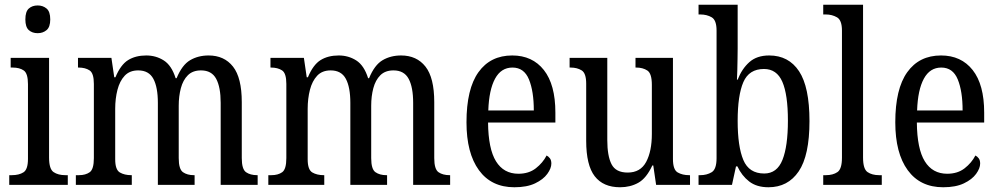

<svg xmlns="http://www.w3.org/2000/svg" viewBox="-20 -780 4213 810"><path d="M139 -640Q116 -640 101.5 -653Q87 -666 87 -698Q87 -731 101.5 -744Q116 -757 139 -757Q161 -757 176.5 -744Q192 -731 192 -698Q192 -666 176.5 -653Q161 -640 139 -640ZM19 0V-41H30Q60 -41 79 -53Q98 -65 98 -110V-425Q98 -470 80.5 -482.5Q63 -495 33 -495H25V-536H187V-115Q187 -67 206 -54Q225 -41 256 -41H266V0Z M300 0V-41H313Q341 -41 358.5 -53.5Q376 -66 376 -113V-426Q376 -471 358 -483Q340 -495 311 -495H309V-536H450L462 -454H467Q489 -507 520.5 -526.5Q552 -546 597 -546Q638 -546 671 -525Q704 -504 721 -450H725Q748 -506 782 -526Q816 -546 860 -546Q926 -546 963 -499Q1000 -452 1000 -349V-113Q1000 -66 1018 -53.5Q1036 -41 1065 -41H1067V0H911V-346Q911 -412 892 -447.5Q873 -483 828 -483Q793 -483 772.5 -462.5Q752 -442 743 -408Q734 -374 734 -334V-113Q734 -66 752 -53.5Q770 -41 798 -41H801V0H646V-346Q646 -412 627 -447.5Q608 -483 563 -483Q527 -483 506 -460.5Q485 -438 475.5 -401Q466 -364 466 -321V-108Q466 -64 485.5 -52.5Q505 -41 534 -41H536V0Z M1112 0V-41H1125Q1153 -41 1170.5 -53.5Q1188 -66 1188 -113V-426Q1188 -471 1170 -483Q1152 -495 1123 -495H1121V-536H1262L1274 -454H1279Q1301 -507 1332.5 -526.5Q1364 -546 1409 -546Q1450 -546 1483 -525Q1516 -504 1533 -450H1537Q1560 -506 1594 -526Q1628 -546 1672 -546Q1738 -546 1775 -499Q1812 -452 1812 -349V-113Q1812 -66 1830 -53.5Q1848 -41 1877 -41H1879V0H1723V-346Q1723 -412 1704 -447.5Q1685 -483 1640 -483Q1605 -483 1584.5 -462.5Q1564 -442 1555 -408Q1546 -374 1546 -334V-113Q1546 -66 1564 -53.5Q1582 -41 1610 -41H1613V0H1458V-346Q1458 -412 1439 -447.5Q1420 -483 1375 -483Q1339 -483 1318 -460.5Q1297 -438 1287.5 -401Q1278 -364 1278 -321V-108Q1278 -64 1297.5 -52.5Q1317 -41 1346 -41H1348V0Z M2150 10Q2053 10 2000.5 -62Q1948 -134 1948 -264Q1948 -405 1998.5 -475.5Q2049 -546 2141 -546Q2226 -546 2274.5 -484.5Q2323 -423 2323 -305V-263H2039Q2040 -152 2072.5 -99.5Q2105 -47 2167 -47Q2211 -47 2240.5 -70Q2270 -93 2286 -124Q2294 -120 2300 -112Q2306 -104 2306 -90Q2306 -70 2289 -46.5Q2272 -23 2237.5 -6.5Q2203 10 2150 10ZM2232 -314Q2232 -395 2211.5 -445Q2191 -495 2142 -495Q2094 -495 2068.5 -448Q2043 -401 2040 -314Z M2596 10Q2525 10 2489 -36.5Q2453 -83 2453 -186V-427Q2453 -471 2434 -483Q2415 -495 2387 -495H2383V-536H2542V-189Q2542 -122 2560 -87Q2578 -52 2628 -52Q2682 -52 2706 -97Q2730 -142 2730 -215V-422Q2730 -470 2711 -482.5Q2692 -495 2664 -495H2661V-536H2819V-109Q2819 -64 2839 -52.5Q2859 -41 2887 -41H2891V0H2748L2736 -82H2732Q2707 -28 2673 -9Q2639 10 2596 10Z M3222 10Q3172 10 3140.5 -14.5Q3109 -39 3091 -78H3085L3068 0H2927V-41H2934Q2962 -41 2982.5 -53.5Q3003 -66 3003 -113V-651Q3003 -695 2982.5 -707Q2962 -719 2934 -719H2927V-760H3092V-575Q3092 -557 3091.5 -532Q3091 -507 3090.5 -482.5Q3090 -458 3089 -444H3092Q3110 -490 3141.5 -518Q3173 -546 3225 -546Q3307 -546 3351 -479.5Q3395 -413 3395 -269Q3395 -124 3349.5 -57Q3304 10 3222 10ZM3204 -48Q3258 -48 3281 -105.5Q3304 -163 3304 -271Q3304 -381 3280.5 -435Q3257 -489 3203 -489Q3140 -489 3116 -433.5Q3092 -378 3092 -270Q3092 -162 3116 -105Q3140 -48 3204 -48Z M3453 0V-41H3464Q3494 -41 3513 -54Q3532 -67 3532 -115V-651Q3532 -695 3511 -707Q3490 -719 3464 -719H3453V-760H3621V-115Q3621 -67 3640 -54Q3659 -41 3689 -41H3700V0Z M3959 10Q3862 10 3809.5 -62Q3757 -134 3757 -264Q3757 -405 3807.5 -475.5Q3858 -546 3950 -546Q4035 -546 4083.5 -484.5Q4132 -423 4132 -305V-263H3848Q3849 -152 3881.5 -99.5Q3914 -47 3976 -47Q4020 -47 4049.5 -70Q4079 -93 4095 -124Q4103 -120 4109 -112Q4115 -104 4115 -90Q4115 -70 4098 -46.5Q4081 -23 4046.5 -6.5Q4012 10 3959 10ZM4041 -314Q4041 -395 4020.5 -445Q4000 -495 3951 -495Q3903 -495 3877.5 -448Q3852 -401 3849 -314Z"/></svg>

Font: Noto Serif Myanmar Cond
Style: Regular
Weight: 400
Width: 3
Designer: Ben Mitchell and the Monotype Design Team
Foundry: Monotype Imaging Inc.
Version: Version 2.106; ttfautohint (v1.8.4.7-5d5b)